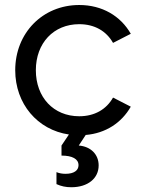

<svg xmlns="http://www.w3.org/2000/svg" viewBox="-20 -538 595 782"><path d="M270.5 224.6C337.9 224.6 381.8 188.5 381.8 135.7C381.8 90.8 349.6 58.6 300.8 54.7L329.1 11.7C410.2 4.9 475.1 -37.6 512.7 -103.5L440.4 -140.6C413.1 -92.3 365.2 -64.5 302.7 -64.5C198.2 -64.5 126 -141.6 126 -252C126 -362.3 198.2 -439.5 302.7 -439.5C365.2 -439.5 413.1 -411.6 440.4 -363.3L512.7 -400.4C471.2 -473.1 396 -517.6 302.7 -517.6C153.3 -517.6 42 -403.3 42 -252C42 -115.2 132.8 -8.8 260.7 9.8L230.5 54.7V95.7C274.4 95.7 299.8 109.4 299.8 134.8C299.8 156.2 281.2 169.9 247.1 169.9C234.4 169.9 221.7 168 210 163.1V211.9C229.5 220.7 248 224.6 270.5 224.6Z"/></svg>

Font: Wanted Sans
Style: Regular
Weight: 400
Designer: Original Design by Kil Hyung-jin and Kang Hanbin, Wanted Lab, Inc; Hangeul from Source Han Sans by Jang Soo-young and Ka
Foundry: Wanted Lab, Inc.
Version: Version 1.001;Glyphs 3.2 (3227)